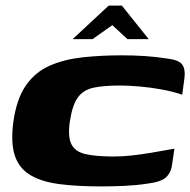

<svg xmlns="http://www.w3.org/2000/svg" viewBox="-20 -661 681 687"><path d="M28 -227Q40 -309 73.5 -356.5Q107 -404 159 -426.5Q211 -449 276.5 -456Q342 -463 415 -463Q459 -463 497.5 -460.5Q536 -458 575 -452Q620 -447 632 -430Q644 -413 640 -382L632 -322Q601 -333 560.5 -340.5Q520 -348 480 -351.5Q440 -355 409 -355Q353 -355 316 -347.5Q279 -340 259 -313Q239 -286 230 -227Q222 -172 235.5 -145Q249 -118 286.5 -109.5Q324 -101 387 -101Q417 -101 450 -104.5Q483 -108 521.5 -114.5Q560 -121 604 -129L596 -74Q593 -45 575 -27.5Q557 -10 508 -4Q469 2 426.5 4Q384 6 341 6Q254 6 190.5 -2.5Q127 -11 87 -35.5Q47 -60 32.5 -106Q18 -152 28 -227ZM240 -521 369 -641H416L512 -521H436L382 -571L311 -521Z"/></svg>

Font: Genos Thin ExtraBold
Style: Italic
Weight: 800
Italic angle: -8°
Version: Version 1.010